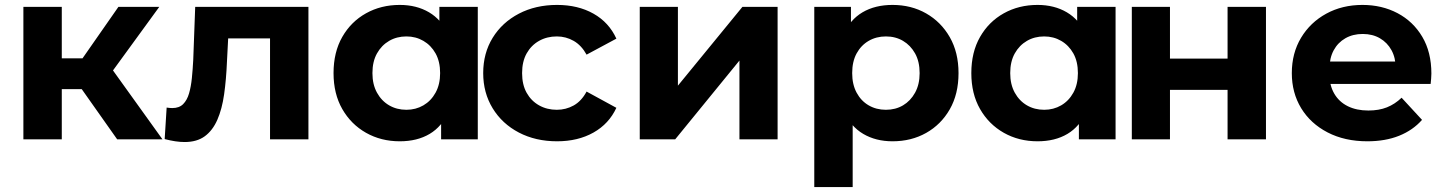

<svg xmlns="http://www.w3.org/2000/svg" viewBox="-20 -566 5880 780"><path d="M456 0 276 -255 403 -330 640 0ZM75 0V-538H231V0ZM185 -204V-329H373V-204ZM418 -251 272 -267 461 -538H627Z M649 -1 657 -129Q663 -128 669 -127.5Q675 -127 680 -127Q708 -127 724 -143Q740 -159 748 -186.5Q756 -214 759.5 -249Q763 -284 765 -322L773 -538H1233V0H1077V-448L1112 -410H876L909 -450L902 -315Q899 -243 890.5 -183Q882 -123 863 -79.5Q844 -36 812 -12.5Q780 11 730 11Q712 11 692 8Q672 5 649 -1Z M1604 8Q1528 8 1467 -26.5Q1406 -61 1370.5 -123Q1335 -185 1335 -269Q1335 -354 1370.5 -416Q1406 -478 1467 -512Q1528 -546 1604 -546Q1672 -546 1723 -516Q1774 -486 1802 -425Q1830 -364 1830 -269Q1830 -175 1803 -113.5Q1776 -52 1725.5 -22Q1675 8 1604 8ZM1631 -120Q1669 -120 1700 -138Q1731 -156 1749.5 -189.5Q1768 -223 1768 -269Q1768 -316 1749.5 -349Q1731 -382 1700 -400Q1669 -418 1631 -418Q1592 -418 1561 -400Q1530 -382 1511.5 -349Q1493 -316 1493 -269Q1493 -223 1511.5 -189.5Q1530 -156 1561 -138Q1592 -120 1631 -120ZM1772 0V-110L1775 -270L1765 -429V-538H1921V0Z M2243 8Q2156 8 2088 -27.5Q2020 -63 1981.5 -126Q1943 -189 1943 -269Q1943 -350 1981.5 -412.5Q2020 -475 2088 -510.5Q2156 -546 2243 -546Q2328 -546 2391 -510.5Q2454 -475 2484 -409L2363 -344Q2342 -382 2310.5 -400Q2279 -418 2242 -418Q2202 -418 2170 -400Q2138 -382 2119.5 -349Q2101 -316 2101 -269Q2101 -222 2119.5 -189Q2138 -156 2170 -138Q2202 -120 2242 -120Q2279 -120 2310.5 -137.5Q2342 -155 2363 -194L2484 -128Q2454 -63 2391 -27.5Q2328 8 2243 8Z M2579 0V-538H2734V-218L2996 -538H3139V0H2984V-320L2723 0Z M3606 8Q3538 8 3487 -22Q3436 -52 3407.5 -113.5Q3379 -175 3379 -269Q3379 -364 3406 -425Q3433 -486 3484 -516Q3535 -546 3606 -546Q3682 -546 3742.5 -511.5Q3803 -477 3838.5 -415Q3874 -353 3874 -269Q3874 -184 3838.5 -122Q3803 -60 3742.5 -26Q3682 8 3606 8ZM3288 194V-538H3437V-428L3434 -268L3444 -109V194ZM3579 -120Q3618 -120 3648.5 -138Q3679 -156 3697.5 -189.5Q3716 -223 3716 -269Q3716 -316 3697.5 -349Q3679 -382 3648.5 -400Q3618 -418 3579 -418Q3540 -418 3509 -400Q3478 -382 3460 -349Q3442 -316 3442 -269Q3442 -223 3460 -189.5Q3478 -156 3509 -138Q3540 -120 3579 -120Z M4195 8Q4119 8 4058 -26.5Q3997 -61 3961.5 -123Q3926 -185 3926 -269Q3926 -354 3961.5 -416Q3997 -478 4058 -512Q4119 -546 4195 -546Q4263 -546 4314 -516Q4365 -486 4393 -425Q4421 -364 4421 -269Q4421 -175 4394 -113.5Q4367 -52 4316.5 -22Q4266 8 4195 8ZM4222 -120Q4260 -120 4291 -138Q4322 -156 4340.5 -189.5Q4359 -223 4359 -269Q4359 -316 4340.5 -349Q4322 -382 4291 -400Q4260 -418 4222 -418Q4183 -418 4152 -400Q4121 -382 4102.5 -349Q4084 -316 4084 -269Q4084 -223 4102.5 -189.5Q4121 -156 4152 -138Q4183 -120 4222 -120ZM4363 0V-110L4366 -270L4356 -429V-538H4512V0Z M4578 0V-538H4733V-328H4967V-538H5123V0H4967V-201H4733V0Z M5535 8Q5443 8 5373.5 -28Q5304 -64 5266 -126.5Q5228 -189 5228 -269Q5228 -350 5265.5 -412.5Q5303 -475 5368 -510.5Q5433 -546 5515 -546Q5594 -546 5657.5 -512.5Q5721 -479 5758 -416.5Q5795 -354 5795 -267Q5795 -258 5794 -246.5Q5793 -235 5792 -225H5355V-316H5710L5650 -289Q5650 -331 5633 -362Q5616 -393 5586 -410.5Q5556 -428 5516 -428Q5476 -428 5445.5 -410.5Q5415 -393 5398 -361.5Q5381 -330 5381 -287V-263Q5381 -219 5400.5 -185.5Q5420 -152 5455.5 -134.5Q5491 -117 5539 -117Q5582 -117 5614.5 -130Q5647 -143 5674 -169L5757 -79Q5720 -37 5664 -14.5Q5608 8 5535 8Z"/></svg>

Font: MOST Montserrat
Style: Bold
Weight: 700
Designer: Julieta Ulanovsky
Foundry: Julieta Ulanovsky
Version: Version 8.000;March 11, 2024;FontCreator 15.0.0.2926 64-bit